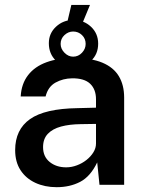

<svg xmlns="http://www.w3.org/2000/svg" viewBox="-20 -768 610 798"><path d="M215.5 10Q166 10 126.8 -8.2Q87.5 -26.5 65.2 -60.8Q43 -95 43 -144Q43 -229.5 104.8 -273Q166.5 -316.5 302 -318.5L379 -320.5V-355.5Q379 -396.5 354.8 -419.8Q330.5 -443 279.5 -442.5Q242 -442 210.8 -424.8Q179.5 -407.5 169.5 -367H66Q69 -420 96.8 -455.8Q124.5 -491.5 173 -509.2Q221.5 -527 285 -527Q359 -527 405.5 -507.5Q452 -488 474 -451.2Q496 -414.5 496 -362.5V0H393.5L384 -93Q356 -34.5 313.2 -12.2Q270.5 10 215.5 10ZM255 -72.5Q277.5 -72.5 299.5 -80.8Q321.5 -89 339.5 -103.2Q357.5 -117.5 368.2 -135Q379 -152.5 379 -171.5V-253L315.5 -252Q268.5 -251.5 233.5 -242Q198.5 -232.5 178.8 -211.8Q159 -191 159 -156.5Q159 -117 186.5 -94.8Q214 -72.5 255 -72.5ZM285 -487.5Q242 -487.5 212.5 -515.8Q183 -544 183 -588.5Q183 -629.5 213 -657.2Q243 -685 285 -685Q328 -685 358 -657Q388 -629 388 -586.5Q388 -542.5 358 -515Q328 -487.5 285 -487.5ZM284 -532.5Q305.5 -532.5 320.8 -548.8Q336 -565 336 -585.5Q336 -607.5 320.8 -622.2Q305.5 -637 284 -637Q264 -637 248 -622.2Q232 -607.5 232 -585.5Q232 -565 248 -548.8Q264 -532.5 284 -532.5ZM256 -660.5 276.5 -747.5H354L318 -660.5Z"/></svg>

Font: Public Sans SemiBold
Style: Regular
Weight: 600
Designer: The Public Sans Project Authors: Dan O. Williams and USWDS (Libre Franklin designed by Pablo Impallari and Rodrigo Fuenz
Version: Version 1.007